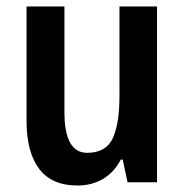

<svg xmlns="http://www.w3.org/2000/svg" viewBox="-20 -563 570 593"><path d="M465 -543V0H374L359 -70H353Q332 -30 297.5 -10Q263 10 219 10Q140 10 101 -41.5Q62 -93 62 -189V-543H179V-217Q179 -91 249 -91Q307 -91 328 -135.5Q349 -180 349 -267V-543Z"/></svg>

Font: Noto Sans Hebrew Condensed SemiBold
Style: Regular
Weight: 600
Width: 3
Designer: Monotype Design Team
Foundry: Monotype Imaging Inc.
Version: Version 2.004; ttfautohint (v1.8.4.7-5d5b)